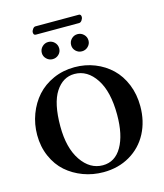

<svg xmlns="http://www.w3.org/2000/svg" viewBox="-138 -1064 1006 1177"><g transform="rotate(-15 365.0 -476.0)"><path d="M354 -618.2Q280.3 -618.2 234.1 -547.1Q188 -476.1 188 -330.1Q188 -192.9 242.7 -112.5Q297.4 -32.2 378.9 -32.2Q457 -32.2 500 -106.9Q543 -181.6 543 -309.1Q543 -456.1 489.5 -537.1Q436 -618.2 354 -618.2ZM693.8 -323.2Q693.8 -228 654.1 -152.3Q614.3 -76.7 540.5 -33.4Q466.8 9.8 372.1 9.8Q305.2 9.8 244.6 -12.7Q184.1 -35.2 137.9 -75.7Q91.8 -116.2 64.5 -178.5Q37.1 -240.7 37.1 -314.9Q37.1 -383.8 60.5 -446.3Q84 -508.8 125.7 -555.7Q167.5 -602.5 229.7 -630.4Q292 -658.2 365.2 -658.2Q433.1 -658.2 492.9 -634.5Q552.7 -610.8 597.4 -568.1Q642.1 -525.4 668 -461.9Q693.8 -398.4 693.8 -323.2ZM194.8 -793.9Q194.8 -816.9 211.2 -833Q227.5 -849.1 250 -849.1Q272.9 -849.1 289.1 -833Q305.2 -816.9 305.2 -793.9Q305.2 -771.5 289.1 -755.9Q272.9 -740.2 250 -740.2Q227.5 -740.2 211.2 -756.1Q194.8 -772 194.8 -793.9ZM462.9 -912.1H189Q173.8 -912.1 173.8 -930.2Q173.8 -939.9 181.9 -950.9Q189.9 -961.9 199.2 -961.9H475.1Q481.9 -961.9 485.4 -956.8Q488.8 -951.7 488.8 -944.8Q488.8 -934.1 481 -923.1Q473.1 -912.1 462.9 -912.1ZM380.9 -793.9Q380.9 -816.9 397 -833Q413.1 -849.1 436 -849.1Q458.5 -849.1 474.9 -833Q491.2 -816.9 491.2 -793.9Q491.2 -772 474.9 -756.1Q458.5 -740.2 436 -740.2Q413.1 -740.2 397 -755.9Q380.9 -771.5 380.9 -793.9Z"/></g></svg>

Font: Common Serif
Style: Bold
Weight: 700
Designer: Philipp H. Poll, Khaled Hosny
Foundry: Stefan Peev, Context Ltd.
Version: Version 1.026